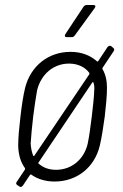

<svg xmlns="http://www.w3.org/2000/svg" viewBox="-20 -720 493 770"><path d="M355 -700H327C323 -700 317 -697 315 -693L242 -583C238 -576 240 -571 248 -571H268C273 -571 277 -574 280 -578L360 -688C365 -695 362 -700 355 -700ZM392 -449 436 -515C439 -520 439 -524 434 -528L426 -535C421 -538 415 -536 411 -531L374 -475C372 -473 370 -472 369 -474C342 -498 307 -512 263 -512C172 -512 103 -454 81 -369C73 -336 67 -296 62 -252C57 -209 53 -169 53 -135C54 -99 63 -69 80 -46C81 -44 81 -42 80 -40L48 8C44 13 43 18 49 22L58 28C63 32 68 29 72 24L100 -18C101 -20 103 -21 105 -20C130 -2 162 8 199 8C289 8 359 -49 380 -135C388 -169 394 -208 400 -252C405 -295 409 -335 409 -369C409 -397 403 -423 391 -443C390 -445 391 -447 392 -449ZM103 -145C105 -174 108 -210 113 -252C118 -293 124 -330 129 -359C145 -422 194 -465 257 -465C292 -465 321 -451 338 -428C339 -426 339 -424 338 -422L118 -96C117 -94 114 -93 113 -96C107 -111 104 -127 103 -145ZM332 -145C318 -82 268 -39 205 -39C176 -39 152 -48 135 -64C133 -65 133 -67 135 -69L350 -389C352 -392 355 -391 355 -388C358 -379 359 -369 358 -359C357 -330 353 -294 348 -252C343 -212 338 -174 332 -145Z"/></svg>

Font: Barlow Semi Condensed Light
Style: Italic
Weight: 300
Width: 4
Italic angle: -7°
Designer: Jeremy Tribby
Foundry: Tribby Type
Version: Version 1.422;hotconv 1.0.109;makeotfexe 2.5.65596